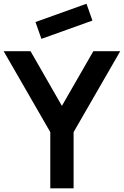

<svg xmlns="http://www.w3.org/2000/svg" viewBox="-20 -1030 678 1050"><path d="M206.5 -817.5 174 -909.5 453 -1009.5 485.5 -917.5ZM637.5 -750 382.5 -307.5V0H255V-307.5L0 -750H147L318.5 -451L490.5 -750Z"/></svg>

Font: Russisch Sans
Style: Bold
Weight: 700
Designer: Michael Sharanda (font) & Cristiano Sobral (main changes)
Foundry: Michael Sharanda
Version: Version 2.00;September 8, 2020;FontCreator 13.0.0.2681 64-bi